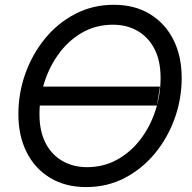

<svg xmlns="http://www.w3.org/2000/svg" viewBox="-20 -759 790 791"><path d="M335 11.7Q249.5 11.7 186.8 -26.1Q124 -64 89.8 -131.8Q55.7 -199.7 55.7 -288.6Q55.7 -374.5 84.2 -455.1Q112.8 -535.6 165.3 -599.9Q217.8 -664.1 290 -701.7Q362.3 -739.3 449.2 -739.3Q534.7 -739.3 597.4 -701.2Q660.2 -663.1 694.3 -595.5Q728.5 -527.8 728.5 -438Q728.5 -351.6 699.7 -271.2Q670.9 -190.9 618.2 -127Q565.4 -63 493.4 -25.6Q421.4 11.7 335 11.7ZM639.2 -402.3 626.5 -324.2H144Q142.6 -306.2 142.6 -288.6Q142.6 -217.8 168 -169.2Q193.4 -120.6 237.8 -95.5Q282.2 -70.3 338.4 -70.3Q406.7 -70.3 462.6 -101.3Q518.6 -132.3 558.6 -184.8Q598.6 -237.3 620.1 -303Q641.6 -368.7 641.6 -438Q641.6 -509.3 616 -558.1Q590.3 -606.9 546.1 -632.1Q502 -657.2 445.8 -657.2Q373 -657.2 314.9 -622.6Q256.8 -587.9 216.8 -530Q176.8 -472.2 157.7 -402.3Z"/></svg>

Font: Inter Display
Style: Italic
Weight: 400
Italic angle: -9.39999°
Designer: Rasmus Andersson
Foundry: rsms
Version: Version 4.000;git-a52131595